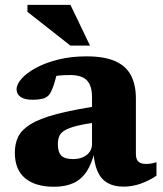

<svg xmlns="http://www.w3.org/2000/svg" viewBox="-20 -736 652 770"><path d="M380.5 -312 375 -246.5Q322 -239.5 289.5 -231.5Q257 -223.5 240.2 -213.5Q223.5 -203.5 217.8 -190Q212 -176.5 212 -158.5Q212 -126 225.8 -112Q239.5 -98 273.5 -98Q296 -98 313 -105.8Q330 -113.5 339.5 -127Q349 -140.5 349 -158V-347Q349 -391.5 329 -413.2Q309 -435 261.5 -435Q236 -435 217.8 -433.2Q199.5 -431.5 185.5 -428L213.5 -467.5Q209 -445 204.8 -427.5Q200.5 -410 195.8 -395.8Q191 -381.5 185 -369Q176.5 -349.5 158.8 -342.8Q141 -336 111 -336Q78 -336 62.2 -347.5Q46.5 -359 46.5 -377.5Q46.5 -398 67 -421Q87.5 -444 125 -464.2Q162.5 -484.5 213.8 -497.2Q265 -510 326.5 -510Q400.5 -510 444 -489.8Q487.5 -469.5 506.2 -431.8Q525 -394 525 -341.5V-120Q525 -104.5 529.5 -95.5Q534 -86.5 543 -82.5Q552 -78.5 565.5 -78.5Q574.5 -78.5 584.8 -80Q595 -81.5 607.5 -85.5V-31.5Q578.5 -11.5 544.5 0.5Q510.5 12.5 475.5 12.5Q437 12.5 411 -2.5Q385 -17.5 371.2 -48.8Q357.5 -80 354.5 -128.5L360.5 -133Q349 -80.5 327.5 -48.2Q306 -16 273.8 -1.5Q241.5 13 196.5 13Q122 13 80.8 -21.2Q39.5 -55.5 39.5 -124Q39.5 -159.5 52.8 -187.2Q66 -215 102 -237.5Q138 -260 205.2 -278Q272.5 -296 380.5 -312ZM341 -553H262.5L90 -688.5V-716.5H262.5Z"/></svg>

Font: Newsreader 9pt
Style: Bold
Weight: 700
Designer: Hugues Gentile
Foundry: Production Type
Version: Version 1.003